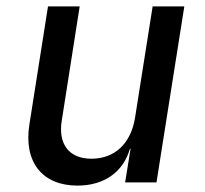

<svg xmlns="http://www.w3.org/2000/svg" viewBox="-20 -570 640 600"><path d="M222 10C305 10 365 -32 386 -105H388L371 0H469L556 -550H457L402 -202C389 -121 338 -74 266 -74C197 -74 161 -118 173 -193L229 -550H130L72 -182C53 -64 112 10 222 10Z"/></svg>

Font: JetBrains Mono Medium
Style: Italic
Weight: 436
Italic angle: -9°
Monospace: yes
Designer: Philipp Nurullin, Konstantin Bulenkov
Foundry: JetBrains
Version: Version 2.305